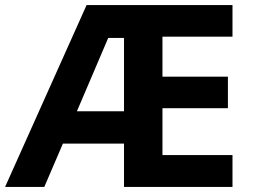

<svg xmlns="http://www.w3.org/2000/svg" viewBox="-20 -734 992 754"><path d="M893 0H467V-170H227L154 0H0L320 -714H893V-590H618V-433H875V-309H618V-125H893ZM282 -297H467V-585H405Z"/></svg>

Font: Noto Sans Adlam
Style: Regular
Weight: 400
Designer: Mark Jamra, Neil Patel
Foundry: JamraPatel LLC
Version: Version 3.001